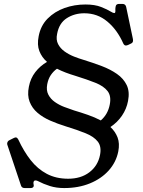

<svg xmlns="http://www.w3.org/2000/svg" viewBox="-20 -753 733 984"><path d="M106.8 210.8Q91.5 210.8 87.5 197.8L18 -9.8Q16 -14.5 17 -19.8Q19 -30.5 29 -34.8L48.8 -44.8Q52.8 -46.5 55.2 -47.6Q57.8 -48.8 60.8 -48.8Q67.8 -48.8 73.8 -37.8Q101.8 22.5 137.1 67.6Q172.5 112.8 219.9 137.9Q267.2 163 329.2 163Q394.8 163 438.1 129.9Q481.5 96.8 492.5 41.8Q501.2 -1.5 481.2 -27.2Q461.2 -53 418.5 -70.2Q375.8 -87.5 316 -105.8Q275 -118.5 237.5 -134.9Q200 -151.2 172.4 -174.8Q144.8 -198.2 131.9 -231.4Q119 -264.5 128 -308.8Q136.2 -351.5 161 -383.5Q185.8 -415.5 221 -435.8Q194.2 -459 181.8 -491.1Q169.2 -523.2 178.2 -567.5Q188.5 -621.8 224.2 -657.8Q260 -693.8 310.6 -711.9Q361.2 -730 417.8 -730Q466.5 -730 498.6 -717.1Q530.8 -704.2 546.8 -694Q559.8 -686 565.8 -686Q569.8 -686 570.8 -691Q571.8 -695.2 571.2 -703.1Q570.8 -711 572.8 -720Q574.8 -733 590.8 -733H606.8Q623 -733 626.5 -718L660.8 -555Q662.5 -547.2 661.5 -542Q660.8 -538 658.6 -535Q656.5 -532 649.8 -529L637 -522.8Q630 -519.8 625 -519.8Q617.2 -519.8 612 -529.8Q581 -600 530.2 -642.5Q479.5 -685 412 -685Q361.8 -685 322.4 -659.9Q283 -634.8 272.8 -579.8Q266.2 -549 277.8 -526.9Q289.2 -504.8 311.2 -489.1Q333.2 -473.5 359.1 -463.2Q385 -453 409 -446Q457 -431.2 501.4 -414.4Q545.8 -397.5 579.5 -374Q613.2 -350.5 629.4 -316.9Q645.5 -283.2 636.2 -235.5Q628.5 -194.5 605.2 -160.4Q582 -126.2 546 -102Q571 -78.8 582.6 -48.4Q594.2 -18 586.2 23.2Q575.2 78.2 537.4 120.5Q499.5 162.8 440.9 186.8Q382.2 210.8 308.8 210.8Q268.8 210.8 235.8 200.4Q202.8 190 173.8 174.8Q168.2 171.8 161.5 171.8Q153.5 171.8 151.8 180.8Q150.8 183.8 151.8 189.8Q153.5 197.8 152.8 200.8Q150.8 210.8 135.8 210.8ZM496.5 -135.8Q533 -167 542.5 -217Q551.2 -260.5 531.4 -286.1Q511.5 -311.8 468.8 -328.8Q426 -345.8 366 -364.5Q340.8 -372 317.2 -380.9Q293.8 -389.8 272 -400.8Q253.8 -388 240.5 -368.4Q227.2 -348.8 222 -321Q216.2 -290 227.8 -267.9Q239.2 -245.8 260.9 -230.5Q282.5 -215.2 308.8 -205.1Q335 -195 359 -187.2Q395.2 -176.5 430.8 -164.1Q466.2 -151.8 496.5 -135.8Z"/></svg>

Font: Young Serif Light
Style: Italic
Weight: 300
Italic angle: -10.979°
Designer: Bastien Sozeau
Foundry: NBR — Bastien Sozeau
Version: Version 5.001